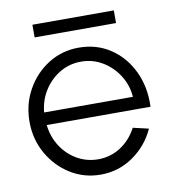

<svg xmlns="http://www.w3.org/2000/svg" viewBox="-76 -706 709 785"><g transform="rotate(-10 279.0 -313.0)"><path d="M280 13Q211 13 154.2 -22.5Q97.5 -58 63.8 -117.8Q30 -177.5 30 -250Q30 -323 63.8 -383Q97.5 -443 154.2 -478.5Q211 -514 280 -514Q354 -514 411 -476.2Q468 -438.5 499.5 -373Q531 -307.5 528 -225H97Q102.5 -175.5 128 -136Q153.5 -96.5 192.8 -73.8Q232 -51 280 -50.5Q332 -50.5 374 -77.8Q416 -105 441.5 -153L506 -138Q476 -71.5 415.5 -29.2Q355 13 280 13ZM95.5 -277.5H464Q460.5 -326 435 -366.5Q409.5 -407 369 -431.5Q328.5 -456 280 -456Q231 -456 191 -432Q151 -408 125.5 -367.8Q100 -327.5 95.5 -277.5ZM110.5 -639H448.5V-586.5H110.5Z"/></g></svg>

Font: Urbanist Light
Style: Regular
Weight: 300
Designer: Corey Hu
Foundry: Corey Hu
Version: Version 1.330; ttfautohint (v1.8.4.7-5d5b)